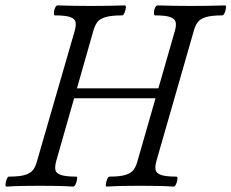

<svg xmlns="http://www.w3.org/2000/svg" viewBox="-20 -688 857 711"><path d="M4 3Q0 3 0.5 -6Q1 -15 5 -24.5Q9 -34 13 -34Q53 -34 73.5 -40.5Q94 -47 103 -59.5Q112 -72 117 -91L257 -575Q262 -593 260 -605.5Q258 -618 241 -624.5Q224 -631 183 -631Q179 -631 179.5 -640.5Q180 -650 184 -659Q188 -668 193 -668Q224 -667 255 -666.5Q286 -666 317 -666Q349 -666 380 -666.5Q411 -667 442 -668Q447 -668 446 -659Q445 -650 441 -640.5Q437 -631 432 -631Q392 -631 370.5 -624.5Q349 -618 340 -605.5Q331 -593 326 -575L188 -91Q183 -72 185 -59.5Q187 -47 204.5 -40.5Q222 -34 262 -34Q267 -34 265.5 -24.5Q264 -15 260 -6Q256 3 251 3Q220 1 189.5 0.5Q159 0 128 0Q97 0 66 0.5Q35 1 4 3ZM375 3Q371 3 372 -6Q373 -15 377 -24.5Q381 -34 385 -34Q425 -34 445.5 -40.5Q466 -47 475 -59.5Q484 -72 489 -91L628 -575Q633 -593 630.5 -605.5Q628 -618 611 -624.5Q594 -631 554 -631Q550 -631 550 -640.5Q550 -650 554 -659Q558 -668 564 -668Q596 -667 627 -666.5Q658 -666 689 -666Q720 -666 751 -666.5Q782 -667 813 -668Q818 -668 817 -659Q816 -650 812 -640.5Q808 -631 803 -631Q763 -631 742 -624.5Q721 -618 712 -605.5Q703 -593 698 -575L559 -91Q554 -73 556 -60Q558 -47 575.5 -40.5Q593 -34 633 -34Q638 -34 637 -24.5Q636 -15 632 -6Q628 3 623 3Q592 1 561 0.5Q530 0 499 0Q468 0 437 0.5Q406 1 375 3ZM222 -324 234 -361H602L591 -324Z"/></svg>

Font: Junicode VF
Style: Italic
Weight: 400
Italic angle: -11°
Designer: Peter S. Baker
Version: Version 2.209